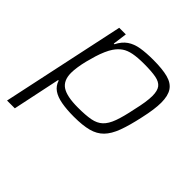

<svg xmlns="http://www.w3.org/2000/svg" viewBox="-184 -681 1047 1047"><g transform="rotate(45 339.5 -157.5)"><path d="M14 203 166 -510H217L206 -428H211Q230 -466 258.5 -485.5Q287 -505 327 -511.5Q367 -518 421 -518Q492 -518 535 -506.5Q578 -495 597.5 -465.5Q617 -436 617 -383Q617 -358 612.5 -325.5Q608 -293 599 -253Q582 -174 563 -123Q544 -72 516 -43.5Q488 -15 444.5 -3.5Q401 8 334 8Q279 8 237.5 0.5Q196 -7 171 -24.5Q146 -42 136 -73H132L74 203ZM314 -43Q374 -43 411 -50Q448 -57 471 -78.5Q494 -100 509.5 -142.5Q525 -185 539 -255Q548 -293 552.5 -323Q557 -353 557 -375Q557 -415 542 -434.5Q527 -454 493 -460.5Q459 -467 401 -467Q351 -467 318 -460.5Q285 -454 263.5 -439Q242 -424 225 -399Q214 -383 203.5 -359Q193 -335 184.5 -307.5Q176 -280 169 -252Q162 -224 158 -197.5Q154 -171 154 -151Q154 -92 191.5 -67.5Q229 -43 314 -43Z"/></g></svg>

Font: Saira Expanded Light
Style: Italic
Weight: 300
Width: 7
Italic angle: -12°
Designer: Hector Gatti with collaboration of the Omnibus-Type team
Foundry: Omnibus-Type
Version: Version 1.101